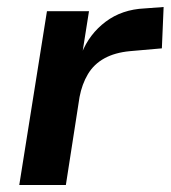

<svg xmlns="http://www.w3.org/2000/svg" viewBox="-20 -528 487 548"><path d="M35 0 114 -496H234L215 -376H213Q235 -431 281.5 -466Q328 -501 393 -504L447 -508L442 -390L351 -382Q308 -378 278 -361.5Q248 -345 231 -316.5Q214 -288 207 -251L168 0Z"/></svg>

Font: Nunito Sans 9pt
Style: Bold Italic
Weight: 700
Italic angle: -9°
Version: Version 3.101;gftools[0.9.27]